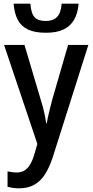

<svg xmlns="http://www.w3.org/2000/svg" viewBox="-20 -783 503 1043"><path d="M407 -763Q403 -712 383 -676.5Q363 -641 325.5 -623Q288 -605 229 -605Q169 -605 131.5 -623Q94 -641 76 -676Q58 -711 54 -763H145Q149 -710 168 -689.5Q187 -669 229 -669Q268 -669 289.5 -690.5Q311 -712 315 -763ZM2 -539H113L202 -239Q209 -217 214.5 -196Q220 -175 224 -154Q228 -133 231 -113H234Q238 -138 246 -171Q254 -204 263 -239L350 -539H460L266 73Q248 127 224 164.5Q200 202 165.5 221Q131 240 84 240Q65 240 49.5 237.5Q34 235 21 232V148Q31 150 44 152Q57 154 70 154Q96 154 113.5 143Q131 132 144 110Q157 88 166 57L183 -1Z"/></svg>

Font: Noto Sans Display SemiCondensed Medium
Style: Regular
Weight: 500
Width: 4
Designer: Monotype Design Team
Foundry: Monotype Imaging Inc.
Version: Version 2.003